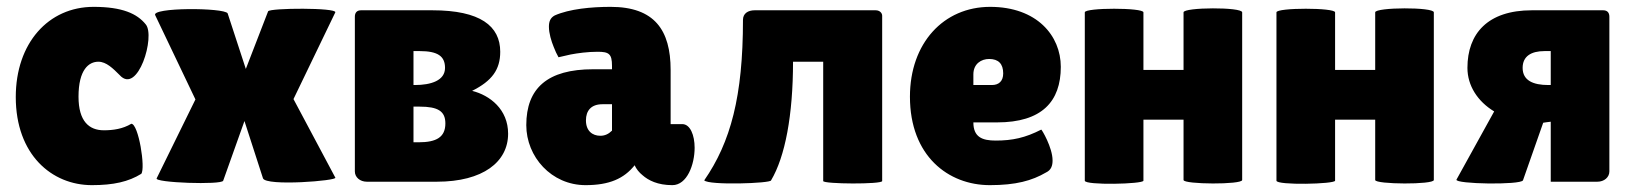

<svg xmlns="http://www.w3.org/2000/svg" viewBox="-20 -530 4782 560"><path d="M209 -248C209 -327 239 -350 267 -350C290 -350 310 -330 329 -311C382 -252 434 -425 405 -459C380 -490 337 -510 253 -510C121 -510 26 -404 26 -247C26 -79 131 10 248 10C311 10 355 0 392 -23C405 -39 384 -169 363 -169C338 -154 310 -150 283 -150C240 -150 209 -176 209 -248Z M644 -491C635 -508 417 -509 433 -485L550 -240L437 -10C428 3 627 10 631 -3L693 -177L747 -10C755 14 967 -3 958 -12L836 -241L958 -494C963 -508 767 -507 762 -497L697 -329Z M1439 -379C1439 -454 1381 -500 1241 -500H1033C1020 -500 1015 -492 1015 -481V-30C1015 -13 1030 0 1050 0H1254C1389 0 1462 -58 1462 -140C1462 -211 1409 -252 1357 -265C1415 -294 1439 -327 1439 -379ZM1186 -381H1204C1257 -381 1278 -366 1278 -332C1278 -295 1237 -282 1190 -282H1186ZM1186 -219H1204C1257 -219 1279 -206 1279 -170C1279 -130 1253 -115 1201 -115H1186Z M1936 -168V-326C1936 -442 1889 -510 1761 -510C1705 -510 1641 -504 1598 -485C1585 -478 1581 -467 1581 -452C1581 -433 1588 -410 1595 -393C1599 -382 1604 -372 1609 -363L1644 -371C1665 -375 1694 -379 1723 -379C1756 -379 1765 -373 1765 -338V-328H1710C1577 -328 1515 -273 1515 -165C1515 -73 1588 10 1688 10C1757 10 1800 -9 1831 -48C1836 -37 1844 -27 1854 -19C1871 -4 1898 10 1941 10C1984 10 2006 -50 2006 -99C2006 -136 1993 -168 1970 -168ZM1689 -179C1689 -207 1704 -226 1737 -226H1765V-149C1755 -139 1744 -134 1731 -134C1708 -134 1689 -148 1689 -179Z M2381 -2C2381 7 2553 8 2553 -2V-484C2553 -492 2546 -500 2534 -500C2455 -500 2234 -500 2181 -500C2162 -500 2147 -491 2147 -472C2147 -249 2111 -115 2034 -4C2046 11 2229 5 2229 -4C2270 -73 2293 -194 2293 -350H2381Z M3031 -27C3046 -34 3050 -47 3050 -62C3050 -100 3018 -153 3017 -152C2970 -128 2933 -120 2884 -120C2845 -120 2819 -130 2819 -173H2888C3019 -173 3074 -234 3074 -335C3074 -426 3004 -510 2868 -510C2732 -510 2634 -404 2634 -248C2634 -75 2746 10 2867 10C2943 10 2990 -3 3031 -27ZM2906 -316C2906 -293 2893 -282 2873 -282H2819V-313C2819 -344 2842 -358 2865 -358C2892 -358 2906 -344 2906 -316Z M3432 -5C3432 8 3603 9 3603 -5V-494C3603 -510 3432 -509 3432 -494V-326H3315V-494C3315 -508 3144 -508 3144 -494V-3C3144 11 3315 7 3315 -3V-181H3432Z M3991 -5C3991 8 4162 9 4162 -5V-494C4162 -510 3991 -509 3991 -494V-326H3874V-494C3874 -508 3703 -508 3703 -494V-3C3703 11 3874 7 3874 -3V-181H3991Z M4481 -172C4486 -173 4495 -174 4503 -175V0H4639C4659 0 4674 -13 4674 -30V-481C4674 -492 4669 -500 4656 -500H4448C4319 -500 4260 -432 4260 -332C4260 -280 4290 -234 4338 -205L4228 -6C4224 7 4415 10 4422 -4ZM4503 -282H4496C4452 -282 4421 -295 4421 -332C4421 -366 4446 -381 4485 -381H4503Z"/></svg>

Font: Lilita 2
Style: Regular
Weight: 400
Designer: Juan Montoreano
Foundry: Juan Montoreano
Version: Version 2.001